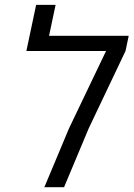

<svg xmlns="http://www.w3.org/2000/svg" viewBox="-20 -779 556 799"><path d="M184.1 -629.9H515.6L502.4 -566.9L349.1 -244.6L246.6 0H164.6L267.1 -244.6L421.4 -566.9H89.8L130.4 -758.8H211.4Z"/></svg>

Font: Open Sans Hebrew
Style: Italic
Weight: 400
Italic angle: -12°
Foundry: Ascender Corporation, Yanek Iontef
Version: Version 2.001;PS 002.001;hotconv 1.0.70;makeotf.lib2.5.58329